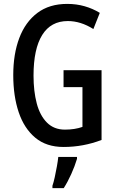

<svg xmlns="http://www.w3.org/2000/svg" viewBox="-20 -744 594 985"><path d="M306 -384H501V-26Q407 10 306 10Q218 10 161 -37.5Q104 -85 76 -168Q48 -251 48 -359Q48 -467 79 -549Q110 -631 171.5 -677.5Q233 -724 325 -724Q372 -724 414 -712Q456 -700 492 -678L459 -595Q394 -636 328 -636Q241 -636 196.5 -564.5Q152 -493 152 -356Q152 -276 168.5 -213.5Q185 -151 221 -115Q257 -79 313 -79Q364 -79 403 -93V-297H306ZM375 71Q364 108 345.5 149Q327 190 307 221H249V209Q255 192 261 164.5Q267 137 272 109Q277 81 279 61H375Z"/></svg>

Font: Noto Sans Thai Looped ExtraCondensed Medium
Style: Regular
Weight: 500
Width: 2
Designer: Sasikarn Vongin, Ben Mitchell
Foundry: The Fontpad Ltd
Version: Version 1.001; ttfautohint (v1.8.4.7-5d5b)